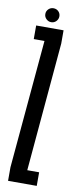

<svg xmlns="http://www.w3.org/2000/svg" viewBox="-88 -790 326 821"><g transform="rotate(10 75.0 -380.0)"><path d="M11.5 0H136V-59H84.5L133.5 -617.5V-675H14.5V-616H61L11.5 -59ZM75 -700Q88 -700 96.8 -709.2Q105.5 -718.5 105.5 -730.5Q105.5 -743 96.8 -751.8Q88 -760.5 75 -760.5Q62.5 -760.5 53.5 -751.8Q44.5 -743 44.5 -730.5Q44.5 -717.5 53.8 -708.8Q63 -700 75 -700Z"/></g></svg>

Font: Anybody UltraCondensed
Style: Regular
Weight: 400
Width: 1
Version: Version 1.113;gftools[0.9.25]